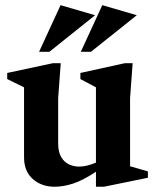

<svg xmlns="http://www.w3.org/2000/svg" viewBox="-20 -709 603 745"><path d="M191.9 15.6Q141.1 15.6 107.2 -14.4Q73.3 -44.4 73.3 -98.4V-370.1L8 -402.3V-425.9L184.7 -463.7H215.7L205.7 -328.1V-152.6Q205.7 -120.1 217.1 -100.2Q228.4 -80.4 247.1 -71.5Q265.7 -62.6 286.6 -62.6Q300.6 -62.6 316.9 -66.2Q333.2 -69.9 352.3 -77.9V-370.1L291.9 -402.3V-425.9L463.7 -463.7H494.7L484.7 -328.1V-63.9L553.9 -43.9V-19.3L383.3 15.6H352.3V-42.8Q302.6 -9.5 264.3 3.1Q225.9 15.6 191.9 15.6ZM293.5 -507.9 376.9 -689 510.7 -649.9 332.8 -507.9ZM131.6 -507.9 215 -689 348.9 -649.9 171.5 -507.9Z"/></svg>

Font: Ancizar Serif Light
Style: Regular
Weight: 300
Designer: Cesar Puertas, Viviana Monsalve, Julian Moncada, Julian Prieto, Jose Castro, Felipe Aragon, Mariel Hernandez, Sara Alarc
Version: Version 8.100